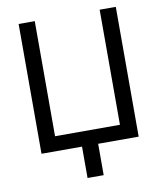

<svg xmlns="http://www.w3.org/2000/svg" viewBox="-94 -783 874 1030"><g transform="rotate(-10 343.0 -268.0)"><path d="M78.1 -707H166V-80.1H519.5V-707H607.4V0H386.7V170.9H298.8V0H78.1Z"/></g></svg>

Font: Pretendard Std
Style: Regular
Weight: 400
Designer: Base glyphs from Inter by Rasmus Andersson; Hangeul glyphs from Noto Sans CJK(Source Han Sans) by Jang Soo-young and Kan
Foundry: Kil Hyung-jin
Version: Version 1.309